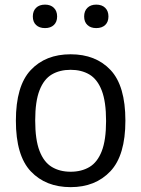

<svg xmlns="http://www.w3.org/2000/svg" viewBox="-20 -780 596 810"><path d="M278 9.5Q173 9.5 110 -57Q47 -123.5 47 -271Q47 -417.5 109.5 -484.2Q172 -551 278 -551Q384 -551 446.5 -484.5Q509 -418 509 -271Q509 -124.5 445.8 -57.5Q382.5 9.5 278 9.5ZM278 -55.5Q324 -55.5 357.5 -75.5Q391 -95.5 409.2 -142.2Q427.5 -189 427.5 -269.5Q427.5 -351.5 409 -398.8Q390.5 -446 357 -465.8Q323.5 -485.5 278 -485.5Q232 -485.5 198.5 -465.8Q165 -446 146.8 -399.2Q128.5 -352.5 128.5 -272Q128.5 -190.5 146.8 -143.2Q165 -96 198.5 -75.8Q232 -55.5 278 -55.5ZM386 -661.5Q362.5 -661.5 348.8 -674.5Q335 -687.5 335 -710.5Q335 -733.5 348.8 -747Q362.5 -760.5 386 -760.5Q410 -760.5 423.8 -747Q437.5 -733.5 437.5 -710.5Q437.5 -687.5 423.8 -674.5Q410 -661.5 386 -661.5ZM170 -661.5Q146 -661.5 132.2 -674.5Q118.5 -687.5 118.5 -710.5Q118.5 -733.5 132.2 -747Q146 -760.5 170 -760.5Q193.5 -760.5 207.2 -747Q221 -733.5 221 -710.5Q221 -687.5 207.2 -674.5Q193.5 -661.5 170 -661.5Z"/></svg>

Font: Encode Sans
Style: Regular
Weight: 400
Designer: Multiple Designers
Foundry: Impallari Type
Version: Version 3.002; ttfautohint (v1.8.3) -l 8 -r 50 -G 200 -x 14 